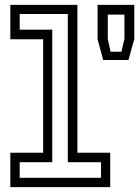

<svg xmlns="http://www.w3.org/2000/svg" viewBox="-20 -770 572 790"><path d="M22.5 0V-141.5H157.5V-608.5H22.5V-750H298.5V-141.5H433.5V0ZM61 -38.5H395.5V-102.5H259V-712.5H61V-648H195V-102.5H61ZM404.5 -523 381.5 -609V-750H532.5V-609L508.5 -523ZM435 -557H479.5L492 -610.5V-710H423.5V-610.5Z"/></svg>

Font: Tourney Thin
Style: Regular
Weight: 400
Version: Version 1.015